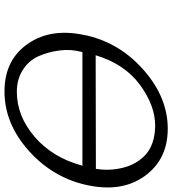

<svg xmlns="http://www.w3.org/2000/svg" viewBox="24 -773 767 855"><g transform="rotate(90 407.5 -345.5)"><path d="M138 -346Q137 -348 139 -353Q175 -501 295.5 -605Q416 -709 553 -709Q691 -709 765 -605Q839 -501 803 -344Q769 -194 649 -88Q529 18 387 18Q246 18 174 -87.5Q102 -193 138 -346ZM212 -329V-328Q211 -326 211 -325Q198 -276 205 -225Q212 -174 231 -132Q250 -90 291.5 -63.5Q333 -37 389 -37Q497 -37 589.5 -116.5Q682 -196 718 -329ZM226 -388Q310 -388 479 -388.5Q648 -389 732 -389Q740 -440 732 -485Q720 -561 673 -606.5Q626 -652 540 -653Q450 -653 357.5 -585Q265 -517 226 -388Z"/></g></svg>

Font: Coval
Style: ExtraLight Italic
Weight: 200
Foundry: Context Ltd
Version: Version 001.000